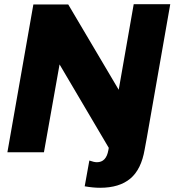

<svg xmlns="http://www.w3.org/2000/svg" viewBox="-20 -721 826 909"><path d="M15 0H188L262 -416L495 -21L493 -10Q483 47 439 47Q425 47 403 39L381 161Q420 168 454 168Q545 168 597 124.5Q649 81 665 -14L675 -68L786 -701H613L542 -296L303 -700H138Z"/></svg>

Font: Geom ExtraBold
Style: Bold Italic
Weight: 800
Italic angle: -10°
Version: Version 1.102